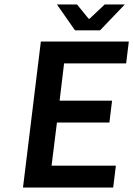

<svg xmlns="http://www.w3.org/2000/svg" viewBox="-20 -840 597 860"><path d="M83 0H487L499 -98H211L235 -291H470L482 -389H247L267 -556H545L557 -654H163ZM449 -820 381 -756H377L325 -820H235L316 -704H428L539 -820Z"/></svg>

Font: Falling Sky
Style: Obl
Weight: 400
Designer: Paul D. Hunt
Foundry: Adobe Systems Incorporated
Version: Version 1.02